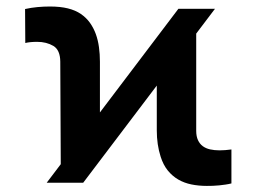

<svg xmlns="http://www.w3.org/2000/svg" viewBox="-20 -573 804 602"><path d="M58.6 -544.7Q77.8 -549 97.5 -550.8Q117.2 -552.6 136.7 -552.6Q169 -552.6 192.8 -546.7Q216.6 -540.8 233.7 -529.1Q250.7 -517.4 262.1 -501.4Q273.4 -485.4 280.4 -466.3Q287.3 -447.1 290.3 -425.1Q293.3 -403.1 293.3 -379.6V-220.5L539.4 -545.5H654.1L595.2 -467.7V-163Q595.2 -145.6 600.7 -133.7Q606.2 -121.8 615.8 -114.7Q625.4 -107.6 638.8 -104.6Q652.3 -101.6 668.3 -101.6Q676.1 -101.6 686.1 -102.3Q696 -103 705.6 -104.4V2.1Q697.1 4.3 687.3 5.7Q677.6 7.1 667.4 8.2Q657.3 9.2 647.4 9.6Q637.4 9.9 628.6 9.9Q603 9.9 580.3 5.3Q557.5 0.7 538.9 -10.1Q520.2 -21 506 -38.5Q491.8 -56.1 483.7 -81.7Q471.6 -119.3 471.6 -164.1V-304.7L240.8 0H126.4L170.5 -58.2L169 -379.6Q168.7 -416.2 147.4 -429Q125.7 -441.8 96.6 -441.8Q73.9 -441.8 59.3 -438.2Z"/></svg>

Font: Inter P
Style: Bold
Weight: 700
Designer: Rasmus Andersson
Foundry: rsms
Version: Version 3.018;git-588b23468